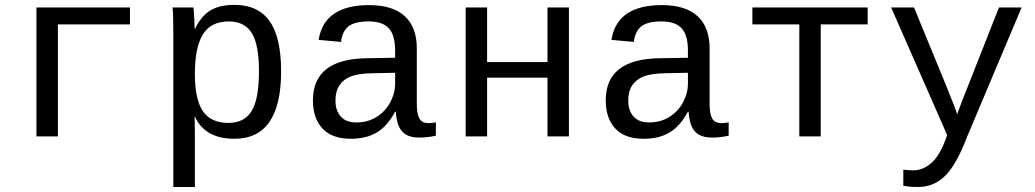

<svg xmlns="http://www.w3.org/2000/svg" viewBox="-20 -559 4241 787"><path d="M512.7 -528.3V-459H217.3V0H129.4V-528.3Z M1132.3 -266.6Q1132.3 9.8 940.9 9.8Q820.8 9.8 779.3 -80.1H776.9Q778.8 -76.2 778.8 1V207.5H690.4V-418.9Q690.4 -502 687.5 -528.3H772.9Q773.4 -526.4 774.4 -513.9Q775.4 -501.5 776.6 -477.3Q777.8 -453.1 777.8 -441.4H779.8Q804.2 -492.7 842 -515.9Q879.9 -539.1 940.9 -539.1Q1037.6 -539.1 1085 -472.4Q1132.3 -405.8 1132.3 -266.6ZM1041.5 -266.6Q1041.5 -377 1011.7 -424.1Q981.9 -471.2 918 -471.2Q844.2 -471.2 811.5 -417.7Q778.8 -364.3 778.8 -255.9Q778.8 -151.9 811.5 -103.5Q844.2 -55.2 917 -55.2Q981.9 -55.2 1011.7 -104.5Q1041.5 -153.8 1041.5 -266.6Z M1737.8 -54.2Q1750.5 -54.2 1766.6 -57.6V-2.9Q1733.4 4.9 1698.7 4.9Q1649.9 4.9 1627.7 -20.8Q1605.5 -46.4 1602.5 -101.1H1599.6Q1567.9 -42 1524.7 -16.1Q1481.4 9.8 1418 9.8Q1340.8 9.8 1301.8 -32.2Q1262.7 -74.2 1262.7 -147.5Q1262.7 -317.9 1484.4 -320.3L1599.6 -322.3V-351.1Q1599.6 -415 1573.7 -443.1Q1547.9 -471.2 1491.2 -471.2Q1433.6 -471.2 1408.2 -450.7Q1382.8 -430.2 1377.9 -387.2L1286.1 -395.5Q1308.6 -538.1 1492.7 -538.1Q1590.3 -538.1 1639.4 -492.4Q1688.5 -446.8 1688.5 -360.4V-132.8Q1688.5 -93.8 1698.7 -74Q1709 -54.2 1737.8 -54.2ZM1440.4 -57.1Q1487.3 -57.1 1523.4 -79.6Q1559.6 -102.1 1579.6 -139.6Q1599.6 -177.2 1599.6 -217.3V-260.7L1506.8 -258.8Q1449.2 -257.8 1418.9 -246.1Q1388.7 -234.4 1371.8 -210.2Q1355 -186 1355 -146Q1355 -106 1376.7 -81.5Q1398.4 -57.1 1440.4 -57.1Z M1976.6 -528.3V-304.7H2224.1V-528.3H2312V0H2224.1V-240.7H1976.6V0H1888.7V-528.3Z M2938 -54.2Q2950.7 -54.2 2966.8 -57.6V-2.9Q2933.6 4.9 2898.9 4.9Q2850.1 4.9 2827.9 -20.8Q2805.7 -46.4 2802.7 -101.1H2799.8Q2768.1 -42 2724.9 -16.1Q2681.6 9.8 2618.2 9.8Q2541 9.8 2502 -32.2Q2462.9 -74.2 2462.9 -147.5Q2462.9 -317.9 2684.6 -320.3L2799.8 -322.3V-351.1Q2799.8 -415 2773.9 -443.1Q2748 -471.2 2691.4 -471.2Q2633.8 -471.2 2608.4 -450.7Q2583 -430.2 2578.1 -387.2L2486.3 -395.5Q2508.8 -538.1 2692.9 -538.1Q2790.5 -538.1 2839.6 -492.4Q2888.7 -446.8 2888.7 -360.4V-132.8Q2888.7 -93.8 2898.9 -74Q2909.2 -54.2 2938 -54.2ZM2640.6 -57.1Q2687.5 -57.1 2723.6 -79.6Q2759.8 -102.1 2779.8 -139.6Q2799.8 -177.2 2799.8 -217.3V-260.7L2707 -258.8Q2649.4 -257.8 2619.1 -246.1Q2588.9 -234.4 2572 -210.2Q2555.2 -186 2555.2 -146Q2555.2 -106 2576.9 -81.5Q2598.6 -57.1 2640.6 -57.1Z M3064 -528.3H3536.6V-459H3344.2V0H3256.3V-459H3064Z M3743.2 207.5Q3707 207.5 3682.6 202.1V136.2Q3701.2 139.2 3723.6 139.2Q3762.2 139.2 3796.1 110.4Q3830.1 81.5 3853.5 18.6L3862.3 -5.4L3632.8 -528.3H3726.6L3855.5 -214.8Q3899.9 -105.5 3903.3 -90.8L3923.3 -144.5L4074.7 -528.3H4167.5L3944.8 0Q3901.4 114.7 3854.7 161.1Q3808.1 207.5 3743.2 207.5Z"/></svg>

Font: Liberation Mono
Style: Regular
Weight: 400
Monospace: yes
Designer: Steve Matteson
Foundry: Ascender Corporation
Version: Version 2.1.5